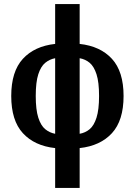

<svg xmlns="http://www.w3.org/2000/svg" viewBox="-20 -720 660 940"><path d="M250 200V5Q149 -6 92 -68Q35 -130 35 -250Q35 -370 92 -432Q149 -494 250 -505V-700H370V-505Q471 -494 528 -432Q585 -370 585 -250Q585 -130 528 -68Q471 -6 370 5V200ZM250 -65V-435Q223 -430 201.5 -412.5Q180 -395 167.5 -356.5Q155 -318 155 -250Q155 -183 167.5 -144Q180 -105 201.5 -87.5Q223 -70 250 -65ZM370 -65Q398 -70 419 -87.5Q440 -105 452.5 -144Q465 -183 465 -250Q465 -318 452.5 -356.5Q440 -395 419 -412.5Q398 -430 370 -435Z"/></svg>

Font: Cuprum
Style: Regular
Weight: 400
Designer: Jovanny Lemonad
Foundry: Jovanny Lemonad
Version: Version 3.000